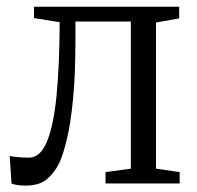

<svg xmlns="http://www.w3.org/2000/svg" viewBox="-20 -558 598 584"><path d="M57.5 6.5Q43.5 6.5 32.5 4.8Q21.5 3 15 0.5L9.5 -83.5Q19.5 -81.5 35.2 -80Q51 -78.5 68.5 -78.5Q102 -78.5 122.2 -126Q142.5 -173.5 151.8 -265.2Q161 -357 161.5 -490.5L83.5 -503V-537.5H525V-502L454.5 -489.5V-45L526.5 -34.5V0H301V-34.5L378 -45V-492.5H209.5V-440Q209.5 -329.5 202 -254.8Q194.5 -180 183.2 -133.8Q172 -87.5 160.5 -62.5Q146 -33 123 -13.2Q100 6.5 57.5 6.5Z"/></svg>

Font: Merriweather 60pt Light
Style: Regular
Weight: 300
Version: Version 2.100